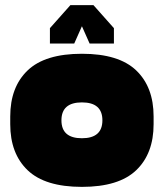

<svg xmlns="http://www.w3.org/2000/svg" viewBox="-20 -720 640 750"><path d="M580 -235V-250H380Q380 -180 300 -180Q220 -180 220 -250H20V-235Q20 -120 88 -55Q156 10 300 10Q444 10 512 -55Q580 -120 580 -235ZM20 -265V-250H220Q220 -320 300 -320Q380 -320 380 -250H580V-265Q580 -380 512 -445Q444 -510 300 -510Q156 -510 88 -445Q20 -380 20 -265ZM175 -550H270L310 -640V-700H255L175 -610ZM425 -550V-610L345 -700H290V-640L330 -550Z"/></svg>

Font: Millimetre
Style: Extrablack
Weight: 900
Designer: Jérémy Landes
Version: Version 1.0